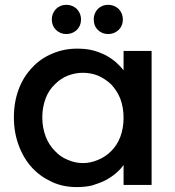

<svg xmlns="http://www.w3.org/2000/svg" viewBox="-20 -760 718 789"><path d="M37.1 -277.8Q37.1 -340.8 57.1 -394Q76.2 -444.8 112.8 -482.9Q147 -520 195.8 -540Q242.7 -560.1 296.9 -560.1Q334 -560.1 360.8 -553.2Q386.2 -546.9 414.1 -533.2Q438 -520 457 -503.9Q475.6 -486.8 487.8 -471.2V-550.8H603V0H487.8V-82Q474.6 -63.5 456.1 -47.9Q438.5 -32.7 413.1 -19Q392.1 -8.3 358.9 2Q331.1 8.8 294.9 8.8Q239.3 8.8 193.8 -12.2Q145 -34.7 111.8 -70.8Q77.1 -108.4 57.1 -162.1Q37.1 -215.3 37.1 -277.8ZM153.8 -277.8Q153.8 -235.4 168 -198.2Q181.2 -164.1 206.1 -139.2Q229 -114.7 258.8 -103Q289.1 -89.8 320.8 -89.8Q352.5 -89.8 382.8 -103Q412.6 -114.7 437 -139.2Q461.4 -163.6 474.1 -196.8Q487.8 -232.4 487.8 -275.9Q487.8 -319.3 474.1 -355Q461.9 -386.2 437 -413.1Q412.6 -436 382.8 -449.2Q353 -460.9 320.8 -460.9Q289.1 -460.9 258.8 -449.2Q230 -438 206.1 -414.1Q180.7 -390.1 168 -356.9Q153.8 -319.8 153.8 -277.8ZM192.9 -680.2Q192.9 -704.6 210 -723.1Q227.1 -740.2 252.9 -740.2Q277.3 -740.2 295.9 -723.1Q313 -704.6 313 -680.2Q313 -654.3 295.9 -637.2Q277.3 -620.1 252.9 -620.1Q227.1 -620.1 210 -637.2Q192.9 -654.3 192.9 -680.2ZM365.2 -680.2Q365.2 -705.1 381.8 -723.1Q398.9 -740.2 424.8 -740.2Q449.2 -740.2 467.8 -723.1Q484.9 -704.6 484.9 -680.2Q484.9 -654.3 467.8 -637.2Q449.2 -620.1 424.8 -620.1Q398.9 -620.1 381.8 -637.2Q365.2 -653.8 365.2 -680.2Z"/></svg>

Font: PoppinsZ Medium
Style: Regular
Weight: 500
Designer: Ninad Kale (Devanagari), Jonny Pinhorn (Latin)
Foundry: Indian Type Foundry
Version: Version 3.002;FEAKit 1.0